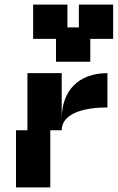

<svg xmlns="http://www.w3.org/2000/svg" viewBox="-20 -820 515 840"><path d="M100 -250H50V0H200V-250H250C250 -325 350 -350 450 -350V-500C325 -500 250 -425 250 -300V-500H100ZM125 -650H225V-550H375V-650H475V-800H325V-700H275V-800H125Z"/></svg>

Font: LS-VG5000 Bold Shifted
Style: Regular
Weight: 400
Designer: Justin Bihan, 2021
Foundry: Justin Bihan, 2021
Version: Version 1.000;Glyphs 3.1.2 (3151)